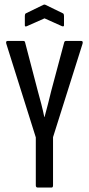

<svg xmlns="http://www.w3.org/2000/svg" viewBox="-20 -838 398 858"><path d="M148 0Q140 0 140 -10V-224L8 -643Q5 -655 14 -655H84Q91 -655 92 -649L149 -431Q157 -403 164.5 -373.5Q172 -344 178 -315H179Q187 -344 194.5 -373.5Q202 -403 209 -432L267 -649Q269 -655 275 -655H343Q352 -655 349 -643L217 -225V-10Q217 0 211 0ZM100 -721Q91 -717 91 -725V-767Q91 -775 95 -778L173 -816Q179 -819 184 -816L262 -778Q266 -775 266 -767V-725Q266 -718 257 -721L179 -756Z"/></svg>

Font: Sofia Sans Extra Condensed Medium
Style: Regular
Weight: 500
Version: Version 4.100